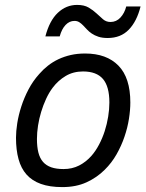

<svg xmlns="http://www.w3.org/2000/svg" viewBox="-20 -744 594 779"><path d="M44.9 -185.1Q44.9 -211.4 50 -244.1Q55.2 -276.9 66.4 -311.8Q77.6 -346.7 95.5 -380.9Q113.3 -415 139.2 -443.8Q155.3 -462.4 174.6 -477.5Q193.8 -492.7 217 -503.7Q240.2 -514.6 267.1 -520.8Q293.9 -526.9 325.2 -526.9Q412.6 -526.9 460.7 -477.5Q508.8 -428.2 508.8 -328.1Q508.8 -297.9 503.2 -262Q497.6 -226.1 485.1 -189.5Q472.7 -152.8 452.9 -117.9Q433.1 -83 404.8 -55.2Q373 -23.4 330.8 -4.2Q288.6 15.1 232.9 15.1Q181.6 15.1 145.8 2.2Q109.9 -10.7 87.6 -35.9Q65.4 -61 55.2 -98.4Q44.9 -135.7 44.9 -185.1ZM129.9 -180.2Q129.9 -148.4 135.7 -125.2Q141.6 -102.1 154.5 -87.2Q167.5 -72.3 188 -65.2Q208.5 -58.1 237.8 -58.1Q272.9 -58.1 301 -72.5Q329.1 -86.9 351.1 -111.8Q368.2 -131.3 381.8 -157.2Q395.5 -183.1 404.8 -211.9Q414.1 -240.7 418.9 -270.8Q423.8 -300.8 423.8 -328.1Q423.8 -393.1 397.7 -423.6Q371.6 -454.1 316.9 -454.1Q277.3 -454.1 246.6 -435.8Q215.8 -417.5 193.8 -388.2Q178.7 -368.2 167 -342.8Q155.3 -317.4 147 -290Q138.7 -262.7 134.3 -234.4Q129.9 -206.1 129.9 -180.2ZM164.1 -596.2Q180.7 -660.2 214.6 -692.1Q248.5 -724.1 293 -724.1Q321.3 -724.1 339.6 -713.4Q357.9 -702.6 371.8 -689.5Q385.7 -676.3 398.4 -665.5Q411.1 -654.8 428.2 -654.8Q452.1 -654.8 468.8 -672.9Q485.4 -690.9 492.2 -717.8H550.3Q535.2 -657.2 502.4 -623.5Q469.7 -589.8 417 -589.8Q394.5 -589.8 379.2 -595Q363.8 -600.1 352.3 -607.9Q340.8 -615.7 332.8 -624.5Q324.7 -633.3 317.1 -641.1Q309.6 -648.9 301.3 -654.1Q293 -659.2 282.2 -659.2Q261.7 -659.2 246.1 -642.8Q230.5 -626.5 222.2 -596.2Z"/></svg>

Font: Lorenzo Sans
Style: Italic
Weight: 400
Italic angle: -12°
Foundry: Intel Corporation
Version: Version 1.00; ttfautohint (v1.5)